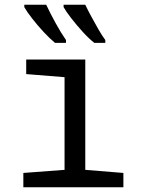

<svg xmlns="http://www.w3.org/2000/svg" viewBox="-20 -786 603 806"><path d="M78 0V-60L251 -73V-462L90 -475V-536H338V-73L498 -60V0ZM376 -606Q354 -623 328 -651.5Q302 -680 279.5 -709Q257 -738 247 -756V-766H338Q348 -745 362.5 -718Q377 -691 392.5 -664Q408 -637 422 -618V-606ZM211 -606Q189 -624 163 -652Q137 -680 114.5 -709Q92 -738 82 -756V-766H174Q191 -730 213.5 -689Q236 -648 257 -618V-606Z"/></svg>

Font: Noto Sans Mono SemiCondensed
Style: Regular
Weight: 400
Width: 4
Designer: Monotype Design Team
Foundry: Monotype Imaging Inc.
Version: Version 2.014